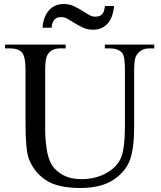

<svg xmlns="http://www.w3.org/2000/svg" viewBox="-20 -919 800 956"><path d="M502 -678V-697H748V-678H723Q681 -678 659 -643Q648 -627 648 -569V-286Q648 -182 627.5 -124Q607 -66 546 -24.5Q485 17 380 17Q266 17 207 -23Q148 -63 123 -130Q107 -176 107 -301V-574Q107 -638 89 -658Q71 -678 31 -678H5V-697H307V-678H280Q237 -678 219 -650Q205 -632 205 -574V-270Q205 -229 212.5 -177Q220 -125 240 -95Q260 -65 296.5 -46Q333 -27 386 -27Q455 -27 509 -57Q563 -87 582.5 -133.5Q602 -180 602 -292V-574Q602 -639 588 -656Q568 -678 528 -678ZM454 -836Q469 -836 478 -840.5Q487 -845 492 -852.5Q497 -860 499 -869.5Q501 -879 503 -889H548Q546 -866 539.5 -845Q533 -824 520.5 -807.5Q508 -791 489 -781Q470 -771 443 -771Q416 -771 394.5 -781Q373 -791 354 -802.5Q335 -814 318.5 -824Q302 -834 286 -834Q271 -834 262 -829.5Q253 -825 248 -818Q243 -811 240.5 -801.5Q238 -792 237 -781H192Q193 -804 200 -825Q207 -846 219.5 -862.5Q232 -879 251.5 -889Q271 -899 298 -899Q325 -899 346.5 -889Q368 -879 387 -867Q406 -855 422 -845.5Q438 -836 454 -836Z"/></svg>

Font: MM Ethnic
Style: Regular
Weight: 400
Designer: Khon Soe Zaw Thu
Version: Version 1.00 July 18, 2016, initial release